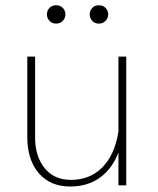

<svg xmlns="http://www.w3.org/2000/svg" viewBox="-20 -696 595 721"><path d="M156.2 -642.1Q156.2 -627.9 165.8 -617.7Q175.3 -607.4 190.4 -607.4Q206.1 -607.4 215.8 -617.7Q225.6 -627.9 225.6 -642.1Q225.6 -656.2 215.8 -666.3Q206.1 -676.3 190.4 -676.3Q175.3 -676.3 165.8 -666.3Q156.2 -656.2 156.2 -642.1ZM316.9 -642.1Q316.9 -627.9 326.4 -617.7Q335.9 -607.4 351.1 -607.4Q366.7 -607.4 376.5 -617.7Q386.2 -627.9 386.2 -642.1Q386.2 -656.2 376.5 -666.3Q366.7 -676.3 351.1 -676.3Q335.9 -676.3 326.4 -666.3Q316.9 -656.2 316.9 -642.1ZM454.1 -483.4H424.8V-151.4V0H454.1ZM82.5 -181.2Q82.5 -96.7 125.2 -46.1Q168 4.4 244.1 4.4Q325.7 4.4 377.4 -47.9Q429.2 -100.1 444.3 -197.8L424.8 -202.1Q411.1 -115.2 364.7 -67.9Q318.4 -20.5 246.1 -20.5Q183.6 -20.5 147.7 -64.5Q111.8 -108.4 111.8 -180.2V-483.4H82.5Z"/></svg>

Font: Estedad-FD VF
Style: Regular
Weight: 100
Designer: Amin Abedi
Version: Version 7.3